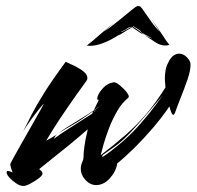

<svg xmlns="http://www.w3.org/2000/svg" viewBox="-20 -603 652 637"><path d="M57 14Q47 14 34 5.5Q21 -3 11.5 -13.5Q2 -24 2 -30Q2 -36 6 -36Q8 -36 12.5 -34.5Q17 -33 22 -31Q16 -44 14 -58Q14 -60 25 -80Q36 -100 52.5 -129Q69 -158 85.5 -187Q102 -216 113.5 -236.5Q125 -257 125 -258Q126 -261 112.5 -244.5Q99 -228 83 -206Q67 -184 57 -167Q70 -194 85.5 -224Q101 -254 127 -295.5Q153 -337 198 -398Q212 -392 229 -383.5Q246 -375 258 -365Q270 -355 270 -344Q270 -340 267 -335Q232 -287 202.5 -244Q173 -201 155 -172Q137 -143 133 -136Q140 -140 149 -145Q158 -150 169 -157L167 -155Q164 -152 161 -147Q158 -142 161 -144Q175 -155 211 -178Q247 -201 286 -226L289 -234Q251 -206 225 -191Q210 -182 196.5 -174.5Q183 -167 172 -159Q184 -169 201 -180Q218 -191 243 -206Q251 -211 264 -219Q277 -227 291 -237L289 -234L316 -254L291 -237L308 -272Q300 -270 304 -283Q308 -296 322.5 -311.5Q337 -327 357 -330Q364 -331 377.5 -320Q391 -309 401 -296Q411 -283 405 -278Q384 -261 368.5 -234Q353 -207 342 -178.5Q331 -150 324 -125.5Q317 -101 314 -88Q361 -124 397.5 -156Q434 -188 465.5 -225Q497 -262 529 -313Q529 -318 528 -325.5Q527 -333 527 -343Q527 -354 529 -368Q531 -382 538 -395Q546 -412 555.5 -418.5Q565 -425 574 -425Q589 -425 600.5 -412.5Q612 -400 612 -391Q613 -371 602.5 -340.5Q592 -310 580 -280Q568 -250 561 -230Q558 -222 555 -222Q551 -222 547 -233.5Q543 -245 542 -250Q517 -213 486 -177Q455 -141 424.5 -111Q394 -81 369 -61Q365 -34 344.5 -11.5Q324 11 299 11Q279 11 263.5 -6Q248 -23 248 -42Q248 -55 252.5 -64.5Q257 -74 257 -80Q257 -94 260 -117Q263 -140 270 -168Q270 -170 270.5 -171.5Q271 -173 271 -174Q240 -147 212 -124Q184 -101 166 -87L110 -42Q113 -40 117 -36Q121 -32 121 -27Q121 -21 108.5 -11.5Q96 -2 81 6Q66 14 57 14ZM323 -84Q346 -99 377.5 -125.5Q409 -152 432 -177Q478 -227 520 -287Q510 -275 493 -255Q476 -235 458.5 -214.5Q441 -194 428 -180Q390 -137 359.5 -116Q329 -95 324 -91Q320 -89 319.5 -85Q319 -81 323 -84ZM293 -231 295 -232 297 -238ZM280 -451Q272 -451 268 -452Q284 -464 310 -487Q336 -510 363 -531Q365 -533 358 -527Q351 -521 341.5 -512.5Q332 -504 324 -498Q344 -510 371 -532.5Q398 -555 417 -570L430 -580Q435 -583 439 -583Q444 -583 447 -580V-579Q449 -578 451 -575.5Q453 -573 454 -571Q465 -555 481 -532.5Q497 -510 510 -498Q504 -507 495 -520Q486 -533 488 -531Q504 -510 518.5 -487.5Q533 -465 542 -454Q538 -453 535 -452.5Q532 -452 528 -452Q512 -452 494.5 -463.5Q477 -475 459 -487Q465 -484 472 -480.5Q479 -477 486 -475L462 -488Q461 -489 460 -489L457 -491Q451 -493 447 -497Q448 -498 448 -498.5Q448 -499 444 -502Q439 -506 433.5 -509Q428 -512 423 -516Q422 -516 422 -515.5Q422 -515 421 -515Q427 -511 433.5 -506.5Q440 -502 447 -497Q447 -496 449 -494L457 -488Q451 -490 443.5 -495.5Q436 -501 425 -508Q424 -508 422.5 -510Q421 -512 419 -513Q417 -512 414.5 -510.5Q412 -509 411 -508Q401 -503 391 -496Q381 -489 371 -485Q344 -468 320.5 -459.5Q297 -451 280 -451ZM382 -496 417 -514Q408 -513 402.5 -509Q397 -505 389 -501Q384 -499 383.5 -498.5Q383 -498 382 -496ZM460 -489 462 -488Q465 -486 460.5 -488.5Q456 -491 460 -489Z"/></svg>

Font: Smooch
Style: Regular
Weight: 400
Designer: Robert E. Leuschke
Foundry: Robert E. Leuschke
Version: Version 1.010; ttfautohint (v1.8.3)